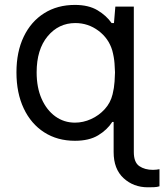

<svg xmlns="http://www.w3.org/2000/svg" viewBox="-20 -573 682 797"><path d="M535.5 -545.5V58.2Q535.5 100.9 558.2 116.5Q581 132.1 615.1 132.1Q622.5 132.1 629.6 131.2Q636.7 130.3 642 129.3V200.3Q632.5 203.5 619.5 204Q606.5 204.5 593.8 204.5Q534.1 204.5 492.9 166.5Q451.7 128.6 451.7 58.2V-66.8H446Q424.7 -33.7 387.3 -11.2Q349.8 11.4 291.2 11.4Q218 11.4 163.4 -23.8Q108.7 -58.9 78.5 -122.9Q48.3 -186.8 48.3 -272.7Q48.3 -358 78.5 -420.8Q108.7 -483.7 163.4 -518.1Q218 -552.6 291.2 -552.6Q347.7 -552.6 384.8 -530.4Q421.9 -508.2 443.2 -477.3H453.1L458.8 -545.5ZM132.1 -272.7Q132.1 -209.5 152.9 -162.6Q173.7 -115.8 209.7 -89.8Q245.7 -63.9 291.2 -63.9Q325.3 -63.9 358 -78.7Q390.6 -93.4 414.8 -119.9Q438.9 -146.3 447.4 -181.8Q453.8 -207.4 455.6 -234.7Q457.4 -262.1 457.4 -272.7Q457.4 -283.4 455.4 -309.7Q453.5 -335.9 446 -363.6Q431.1 -413.7 388.5 -445.5Q345.9 -477.3 292.6 -477.3Q223.4 -477.3 177.7 -422.4Q132.1 -367.5 132.1 -272.7Z"/></svg>

Font: Inter UI
Style: Regular
Weight: 400
Designer: Rasmus Andersson
Foundry: rsms
Version: Version 2.2